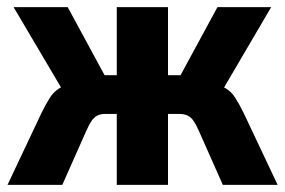

<svg xmlns="http://www.w3.org/2000/svg" viewBox="-20 -516 795 536"><path d="M1 0 96 -201Q109 -227 119.5 -243.5Q130 -260 145.5 -269.5Q161 -279 189 -284L168 -242L18 -496H169L272 -306H306V-496H449V-306H484L587 -496H737L588 -242L567 -284Q594 -279 610 -269.5Q626 -260 636.5 -243.5Q647 -227 660 -201L755 0H602L535 -151Q527 -169 520 -179Q513 -189 503.5 -193.5Q494 -198 480 -198H449V0H306V-198H275Q261 -198 252 -193.5Q243 -189 236 -179Q229 -169 221 -151L154 0Z"/></svg>

Font: Nunito Sans 10pt Condensed ExtraBold
Style: Regular
Weight: 800
Width: 3
Designer: Vernon Adams
Foundry: Vernon Adams
Version: Version 3.101;gftools[0.9.27]